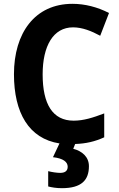

<svg xmlns="http://www.w3.org/2000/svg" viewBox="-20 -744 621 1004"><path d="M445 125C445 76 409 46 363 34L373 9C430 7 477 -4 525 -26V-151C467 -129 418 -113 365 -113C255 -113 203 -200 203 -355C203 -503 258 -601 362 -601C410 -601 458 -582 504 -557L550 -676C490 -707 424 -724 359 -724C162 -724 53 -571 53 -356C53 -154 131 -19 291 6L257 78C311 84 334 103 334 128C334 151 318 160 295 160C277 160 251 156 232 151V231C251 236 275 240 304 240C406 240 445 198 445 125Z"/></svg>

Font: Noto Sans Arabic UI SmCn
Style: Bold
Weight: 700
Width: 4
Designer: Monotype Design Team, Nadine Chahine and Nizar Qandah
Foundry: Monotype Imaging Inc.
Version: Version 2.010